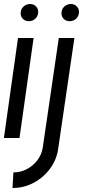

<svg xmlns="http://www.w3.org/2000/svg" viewBox="-30 -690 452 960"><path d="M60 -500H138L67.5 0H-10.5ZM114.5 -584Q96 -584 84 -596.2Q72 -608.5 73.5 -627Q74.5 -645.5 88.2 -657.8Q102 -670 120.5 -670Q138.5 -670 150.2 -657.8Q162 -645.5 161 -627Q159.5 -608.5 146.2 -596.2Q133 -584 114.5 -584ZM32.5 250 37 172Q73 172 104 155.8Q135 139.5 156.2 112Q177.5 84.5 183.5 50L264 -500H342L261.5 50Q254.5 105.5 222 150.8Q189.5 196 140 223Q90.5 250 32.5 250ZM318.5 -584Q300 -584 288 -596.2Q276 -608.5 277.5 -627Q278.5 -645.5 292.2 -657.8Q306 -670 324.5 -670Q342.5 -670 354.2 -657.8Q366 -645.5 365 -627Q363.5 -608.5 350.2 -596.2Q337 -584 318.5 -584Z"/></svg>

Font: Urbanist
Style: Italic
Weight: 400
Italic angle: -8°
Designer: Corey Hu
Foundry: Corey Hu
Version: Version 1.330; ttfautohint (v1.8.4.7-5d5b)